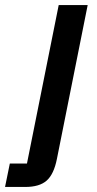

<svg xmlns="http://www.w3.org/2000/svg" viewBox="-106 -542 383 762"><path d="M-67 107H1L127 -522H242L120 88Q108 149 79.5 174.5Q51 200 -6 200H-86Z"/></svg>

Font: IBM Plex Sans Cond SmBld
Style: Italic
Weight: 600
Width: 3
Italic angle: -11°
Designer: Mike Abbink, Paul van der Laan, Pieter van Rosmalen
Foundry: Bold Monday
Version: Version 1.3